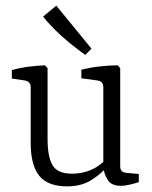

<svg xmlns="http://www.w3.org/2000/svg" viewBox="-20 -654 541 682"><path d="M364 -65Q338 -35 303 -13.5Q268 8 219 8Q149 8 119 -30Q89 -68 89 -146V-344Q89 -364 69 -368L22 -375V-405Q50 -413 81 -417Q112 -421 140 -422L149 -412V-159Q149 -98 166.5 -67.5Q184 -37 236 -37Q270 -37 301 -49.5Q332 -62 357 -89ZM473 -7Q461 -3 442.5 1.5Q424 6 408 6Q376 6 362.5 -15Q349 -36 347 -63V-344Q347 -365 327 -368L269 -376V-406Q298 -414 334 -418Q370 -422 398 -422L407 -412V-64Q407 -51 413 -46Q419 -41 429 -40L473 -36ZM305 -481 283 -459Q256 -478 226 -502.5Q196 -527 171.5 -552Q147 -577 133 -595L180 -634Z"/></svg>

Font: Rasa Light
Style: Regular
Weight: 300
Designer: Anna Giedrys (Yrsa+Rasa design), David Brezina (Yrsa art-direction, Rasa art-direction, design)
Foundry: Rosetta Type Foundry
Version: Version 2.004